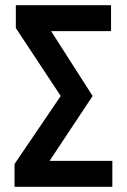

<svg xmlns="http://www.w3.org/2000/svg" viewBox="-20 -720 489 740"><path d="M36 0V-88L214 -350L41 -612V-700H408V-600H177L337 -350L171 -100H413V0Z"/></svg>

Font: Tektur SemiCondensed Medium
Style: Regular
Weight: 500
Width: 4
Designer: Adam Jagosz
Foundry: Adam Jagosz
Version: Version 1.005;gftools[0.9.30]